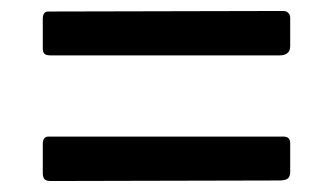

<svg xmlns="http://www.w3.org/2000/svg" viewBox="-20 -532 605 350"><path d="M509 -448Q509 -431 489 -431H73Q64 -431 61 -434Q58 -437 58 -445V-498Q58 -511 68 -511L497 -512Q502 -512 505.5 -508.5Q509 -505 509 -500ZM509 -219Q509 -210 504.5 -206.5Q500 -203 489 -203L73 -202Q64 -202 61 -205.5Q58 -209 58 -216V-269Q58 -283 68 -283H497Q509 -283 509 -271Z"/></svg>

Font: Libre Franklin Medium
Style: Regular
Weight: 500
Designer: Pablo Impallari, Rodrigo Fuenzalida
Foundry: Impallari Type
Version: Version 1.002; ttfautohint (v1.5)